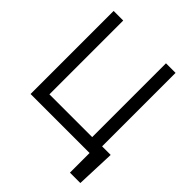

<svg xmlns="http://www.w3.org/2000/svg" viewBox="-241 -862 1175 1175"><g transform="rotate(45 346.5 -274.5)"><path d="M665 -83 655.3 169.9H565.4V0H515.6V-83ZM54.7 0V-718.8H137.7V-80.1H507.8V-718.8H590.8V0Z"/></g></svg>

Font: Inter Display V
Style: Regular
Weight: 400
Designer: Rasmus Andersson
Foundry: rsms
Version: Version 3.015;git-src